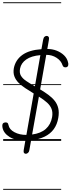

<svg xmlns="http://www.w3.org/2000/svg" viewBox="-33 -1246 624 1698"><path d="M195 114Q185.5 114 179.8 106.8Q174 99.5 176.5 82.5L191 -1Q105.5 -1 52 -34.5Q-1.5 -68 -11 -118Q-14.5 -134 -11 -146.2Q-7.5 -158.5 6.5 -162Q20 -166 29.8 -161Q39.5 -156 42 -140.5Q49 -101 94.8 -76.8Q140.5 -52.5 200.5 -53L265 -419.5Q224.5 -444 189.8 -467Q155 -490 130 -515.2Q105 -540.5 93.8 -571.8Q82.5 -603 89.5 -643.5Q104 -716 164.2 -759.8Q224.5 -803.5 333.5 -811L348.5 -894.5Q352 -913.5 361 -921Q370 -928.5 379.5 -928.5Q391 -928.5 397 -920Q403 -911.5 399 -891L385.5 -813Q430 -813 468.5 -797.8Q507 -782.5 533.5 -756.8Q560 -731 568 -698Q573.5 -680.5 570.2 -668.2Q567 -656 556 -652Q542.5 -648.5 533.2 -652.8Q524 -657 520 -669Q507.5 -709 467.2 -735Q427 -761 376 -761L322 -455.5Q362 -431.5 395 -407.2Q428 -383 450.8 -354.2Q473.5 -325.5 482.2 -289Q491 -252.5 482.5 -203.5Q472.5 -145 442.5 -103.8Q412.5 -62.5 362.5 -38Q312.5 -13.5 242 -5L226.5 82.5Q224 98 214.5 106Q205 114 195 114ZM251 -56.5Q327.5 -66.5 371.8 -105.5Q416 -144.5 428 -211Q434.5 -252.5 423.2 -282.2Q412 -312 384 -337.8Q356 -363.5 311 -391.5ZM275.5 -482.5 324 -758.5Q244 -751.5 199 -720Q154 -688.5 144.5 -640Q137 -602 152 -576.5Q167 -551 199.2 -529.5Q231.5 -508 275.5 -482.5ZM195 114Q185.5 114 179.8 106.8Q174 99.5 176.5 82.5L191 -1Q105.5 -1 52 -34.5Q-1.5 -68 -11 -118Q-14.5 -134 -11 -146.2Q-7.5 -158.5 6.5 -162Q20 -166 29.8 -161Q39.5 -156 42 -140.5Q49 -101 94.8 -76.8Q140.5 -52.5 200.5 -53L265 -419.5Q224.5 -444 189.8 -467Q155 -490 130 -515.2Q105 -540.5 93.8 -571.8Q82.5 -603 89.5 -643.5Q104 -716 164.2 -759.8Q224.5 -803.5 333.5 -811L348.5 -894.5Q352 -913.5 361 -921Q370 -928.5 379.5 -928.5Q391 -928.5 397 -920Q403 -911.5 399 -891L385.5 -813Q430 -813 468.5 -797.8Q507 -782.5 533.5 -756.8Q560 -731 568 -698Q573.5 -680.5 570.2 -668.2Q567 -656 556 -652Q542.5 -648.5 533.2 -652.8Q524 -657 520 -669Q507.5 -709 467.2 -735Q427 -761 376 -761L322 -455.5Q362 -431.5 395 -407.2Q428 -383 450.8 -354.2Q473.5 -325.5 482.2 -289Q491 -252.5 482.5 -203.5Q472.5 -145 442.5 -103.8Q412.5 -62.5 362.5 -38Q312.5 -13.5 242 -5L226.5 82.5Q224 98 214.5 106Q205 114 195 114ZM251 -56.5Q327.5 -66.5 371.8 -105.5Q416 -144.5 428 -211Q434.5 -252.5 423.2 -282.2Q412 -312 384 -337.8Q356 -363.5 311 -391.5ZM275.5 -482.5 324 -758.5Q244 -751.5 199 -720Q154 -688.5 144.5 -640Q137 -602 152 -576.5Q167 -551 199.2 -529.5Q231.5 -508 275.5 -482.5ZM-5 424.5H508V432.5H-5ZM-5 -16H508V0H-5ZM-5 -501.5H508V-493.5H-5ZM-5 -1226H508V-1218H-5Z"/></svg>

Font: Edu AU VIC WA NT Guides
Style: Regular
Weight: 400
Designer: Tina and Corey Anderson, Eben Sorkin, Mirko Velimirovic
Foundry: Google for Education
Version: Version 1.001